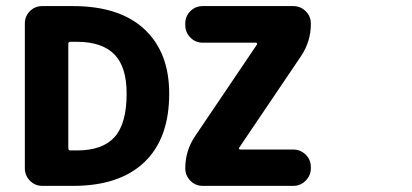

<svg xmlns="http://www.w3.org/2000/svg" viewBox="-20 -729 1353 630"><path d="M395.5 -421.9Q395.5 -510.7 354.5 -551.3Q313.5 -591.8 233.4 -591.8H210.9Q204.1 -591.8 204.1 -585V-243.2Q204.1 -235.4 210.9 -235.4H233.4Q316.4 -235.4 356 -279.3Q395.5 -323.2 395.5 -421.9ZM219.7 -119.1H119.1Q94.7 -119.1 78.1 -136.2Q61.5 -153.3 61.5 -176.8V-651.4Q61.5 -675.8 78.1 -692.4Q94.7 -709 119.1 -709H219.7Q372.1 -709 453.6 -633.3Q535.2 -557.6 535.2 -421.9Q535.2 -274.4 453.6 -196.8Q372.1 -119.1 219.7 -119.1ZM587.9 -651.4Q587.9 -675.8 604.5 -692.4Q621.1 -709 645.5 -709H942.4Q965.8 -709 982.9 -692.4Q1000 -675.8 1000 -651.4V-650.4Q1000 -592.8 967.8 -544.9L764.6 -244.1Q763.7 -242.2 764.6 -240.2Q765.6 -238.3 768.6 -238.3H942.4Q965.8 -238.3 982.9 -221.7Q1000 -205.1 1000 -180.7V-176.8Q1000 -153.3 982.9 -136.2Q965.8 -119.1 942.4 -119.1H645.5Q621.1 -119.1 604.5 -136.2Q587.9 -153.3 587.9 -176.8Q587.9 -234.4 620.1 -282.2L823.2 -583Q824.2 -585 823.2 -586.9Q822.3 -588.9 820.3 -588.9H645.5Q621.1 -588.9 604.5 -606Q587.9 -623 587.9 -646.5Z"/></svg>

Font: Gen Jyuu Gothic Heavy
Style: Bold
Weight: 900
Designer: [Source Han Sans]
Ryoko NISHIZUKA  (kana & ideographs); Paul D. Hunt (Latin, Greek & Cyrillic); Wenlong ZHANG  (bopomofo
Version: Version 1.002.20150607